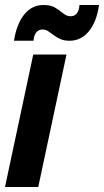

<svg xmlns="http://www.w3.org/2000/svg" viewBox="-36 -748 416 768"><path d="M-16 0 97 -530H230L117 0ZM20 -585Q30 -651 60.5 -689.5Q91 -728 138 -728Q168 -728 186 -716.5Q204 -705 217.5 -694Q231 -683 246 -683Q262 -683 271 -694Q280 -705 282 -728H360Q351 -662 320 -623.5Q289 -585 242 -585Q220 -585 205 -592Q190 -599 178.5 -607.5Q167 -616 157 -623Q147 -630 134 -630Q119 -630 109.5 -619Q100 -608 98 -585Z"/></svg>

Font: Radio Canada Big SemiBold
Style: Italic
Weight: 600
Italic angle: -12°
Designer: Étienne Aubert Bonn
Foundry: Coppers and Brasses
Version: Version 1.001